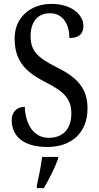

<svg xmlns="http://www.w3.org/2000/svg" viewBox="-20 -744 508 985"><path d="M223 10C345 10 429 -61 429 -188C429 -294 372 -349 269 -400C169 -450 137 -485 137 -559C137 -630 172 -676 236 -676C306 -676 336 -615 336 -549C382 -549 408 -568 408 -611C408 -667 349 -724 244 -724C137 -724 55 -655 55 -547C55 -437 105 -378 207 -326C303 -277 346 -242 346 -162C346 -82 303 -37 230 -37C153 -37 111 -105 107 -196C66 -196 40 -169 40 -128C40 -46 99 10 223 10ZM169 208V221H205C230 179 263 113 278 71V61H196C190 110 179 163 169 208Z"/></svg>

Font: Noto Serif Myanmar Condensed
Style: Regular
Weight: 400
Width: 3
Designer: Ben Mitchell and the Monotype Design Team
Foundry: Monotype Imaging Inc.
Version: Version 2.106